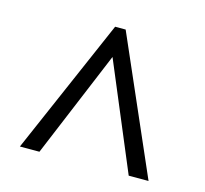

<svg xmlns="http://www.w3.org/2000/svg" viewBox="-74 -797 659 617"><g transform="rotate(15 255.5 -488.5)"><path d="M41 -263 237 -714H272L469 -263H403L254 -618L106 -263Z"/></g></svg>

Font: Noto Serif Khmer SemiCondensed Medium
Style: Regular
Weight: 500
Width: 4
Designer: Danh Hong and the Monotype Design Team
Foundry: Monotype Imaging Inc.
Version: Version 2.004; ttfautohint (v1.8.4.7-5d5b)